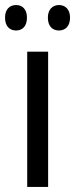

<svg xmlns="http://www.w3.org/2000/svg" viewBox="-37 -835 298 762"><path d="M-17 -765C-17 -730 2 -714 27 -714C51 -714 70 -730 70 -765C70 -799 51 -815 27 -815C2 -815 -17 -799 -17 -765ZM153 -765C153 -730 172 -714 197 -714C221 -714 241 -730 241 -765C241 -799 221 -815 197 -815C173 -815 153 -799 153 -765ZM154 -93V-630H71V-93Z"/></svg>

Font: Noto Sans Kannada UI Condensed
Style: Regular
Weight: 400
Width: 3
Designer: Jelle Bosma - Monotype Design Team
Foundry: Monotype Imaging Inc.
Version: Version 2.005